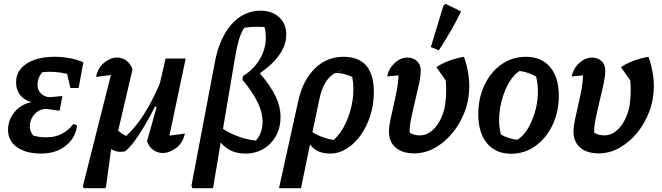

<svg xmlns="http://www.w3.org/2000/svg" viewBox="-20 -793 3460 1004"><path d="M195 10Q115 10 68.5 -23.5Q22 -57 22 -114Q22 -166 56.5 -207.5Q91 -249 145 -259Q108 -268 86 -295.5Q64 -323 64 -363Q64 -424 119 -460Q174 -496 266 -496Q305 -496 344 -489Q383 -482 416 -467L391 -333H348L331 -407Q261 -423 200 -415Q176 -384 176 -350Q176 -322 195 -303.5Q214 -285 243 -285L306 -291L292 -214L219 -224Q184 -221 162 -197.5Q140 -174 136.5 -142Q133 -110 154 -84Q184 -75 224 -75Q310 -75 364 -145L383 -137Q375 -71 323.5 -30.5Q272 10 195 10Z M531 191H419L413 182L560 -401Q538 -398 519 -395.5Q500 -393 482 -391Q493 -440 525.5 -466Q558 -492 593 -492Q618 -492 639.5 -477Q661 -462 673 -431L598 -110Q618 -92 640 -82Q688 -126 732 -194.5Q776 -263 816 -357L846 -487H951L866 -84Q905 -88 947 -95Q936 -46 901.5 -19.5Q867 7 831 7Q805 7 782.5 -8Q760 -23 749 -55L799 -233L791 -236Q763 -181 734.5 -133Q706 -85 680 -50.5Q654 -16 633 -1Q592 6 561 -13L535 179Z M986 191 981 179 1103 -465Q1127 -594 1190.5 -665.5Q1254 -737 1342 -737Q1403 -737 1440 -702.5Q1477 -668 1477 -613Q1477 -506 1339 -410Q1397 -341 1422 -287.5Q1447 -234 1447 -181Q1447 -126 1423.5 -83Q1400 -40 1358.5 -15Q1317 10 1263 10Q1181 10 1134 -48L1094 191ZM1207 -480 1146 -119Q1183 -95 1228.5 -78.5Q1274 -62 1318 -58Q1353 -97 1353 -157Q1353 -203 1328.5 -255.5Q1304 -308 1248 -376L1250 -395Q1308 -431 1339 -484.5Q1370 -538 1370 -597Q1370 -627 1363 -652Q1347 -653 1326 -653Q1288 -653 1258 -648Q1241 -624 1229.5 -585.5Q1218 -547 1207 -480Z M1439 191 1540 -267Q1564 -374 1626.5 -435Q1689 -496 1776 -496Q1935 -496 1935 -311Q1935 -247 1916.5 -189Q1898 -131 1866.5 -86.5Q1835 -42 1793.5 -16Q1752 10 1706 10Q1635 10 1601 -38L1554 191ZM1773 -426Q1755 -423 1738 -415ZM1650 -274 1614 -102Q1662 -71 1725 -61Q1763 -96 1788.5 -150.5Q1814 -205 1823.5 -268Q1833 -331 1822 -391Q1800 -401 1777.5 -406.5Q1755 -412 1732 -411Q1671 -377 1650 -274Z M2146 9Q2084 9 2049 -21Q2014 -51 2014 -105Q2014 -131 2021.5 -167Q2029 -203 2038.5 -243.5Q2048 -284 2055.5 -324Q2063 -364 2064 -398V-399Q2052 -398 2037.5 -396.5Q2023 -395 2004 -393Q2013 -435 2044 -463.5Q2075 -492 2110 -492Q2141 -492 2160.5 -473.5Q2180 -455 2180 -424Q2180 -396 2171 -353.5Q2162 -311 2150.5 -264Q2139 -217 2130 -173Q2121 -129 2122 -99Q2145 -85 2176 -85Q2210 -85 2239 -109.5Q2268 -134 2287.5 -177Q2307 -220 2311 -273Q2315 -317 2311 -372L2262 -442Q2321 -481 2406 -496Q2434 -418 2434 -342Q2434 -272 2410 -209Q2386 -146 2345.5 -97Q2305 -48 2253.5 -19.5Q2202 9 2146 9ZM2275 -530 2233 -547 2299 -764 2310 -773 2391 -733Q2367 -683 2337.5 -632Q2308 -581 2275 -530Z M2653 11Q2572 11 2526.5 -44Q2481 -99 2481 -195Q2481 -280 2513.5 -348.5Q2546 -417 2602.5 -456.5Q2659 -496 2730 -496Q2811 -496 2856.5 -442.5Q2902 -389 2902 -292Q2902 -207 2869 -138.5Q2836 -70 2779.5 -29.5Q2723 11 2653 11ZM2685 -62Q2715 -80 2738 -117Q2761 -154 2775.5 -201Q2790 -248 2792.5 -298.5Q2795 -349 2783 -393Q2742 -416 2697 -422Q2667 -403 2644 -365Q2621 -327 2607 -279.5Q2593 -232 2590.5 -182.5Q2588 -133 2599 -90Q2636 -68 2685 -62Z M3111 9Q3049 9 3014 -21Q2979 -51 2979 -105Q2979 -131 2986.5 -167Q2994 -203 3003.5 -243.5Q3013 -284 3020.5 -324Q3028 -364 3029 -398V-399Q3017 -398 3002.5 -396.5Q2988 -395 2969 -393Q2978 -435 3009 -463.5Q3040 -492 3075 -492Q3106 -492 3125.5 -473.5Q3145 -455 3145 -424Q3145 -396 3136 -353.5Q3127 -311 3115.5 -264Q3104 -217 3095 -173Q3086 -129 3087 -99Q3110 -85 3141 -85Q3175 -85 3204 -109.5Q3233 -134 3252.5 -177Q3272 -220 3276 -273Q3280 -317 3276 -372L3227 -442Q3286 -481 3371 -496Q3399 -418 3399 -342Q3399 -272 3375 -209Q3351 -146 3310.5 -97Q3270 -48 3218.5 -19.5Q3167 9 3111 9Z"/></svg>

Font: Piazzolla SemiBold
Style: Italic
Weight: 600
Italic angle: -11.3°
Designer: Juan Pablo del Peral
Foundry: Huerta Tipografica
Version: Version 1.330